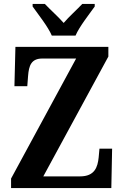

<svg xmlns="http://www.w3.org/2000/svg" viewBox="-20 -951 626 971"><path d="M242 -771H362C381 -816 432 -880 459 -918V-931H396C372 -905 328 -866 302 -835C275 -866 231 -905 207 -931H145V-918C172 -880 223 -816 242 -771ZM36 0H543L547 -199H483L479 -155C474 -106 459 -59 385 -59H199L528 -665V-714H58L53 -515H118L122 -567C126 -619 138 -655 194 -655H365L36 -48Z"/></svg>

Font: Noto Serif Sinhala Condensed
Style: Bold
Weight: 700
Width: 3
Designer: Jelle Bosma - Monotype Design Team
Foundry: Monotype Imaging Inc.
Version: Version 2.007